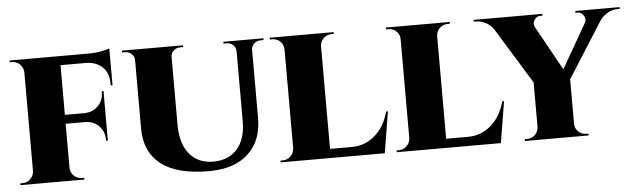

<svg xmlns="http://www.w3.org/2000/svg" viewBox="-47 -889 3550 1074"><g transform="rotate(-5 1728.0 -352.0)"><path d="M312 -649V-370H421Q469 -371 499 -401.5Q529 -432 529 -479V-484H539V-206H529V-211Q529 -258 499 -288.5Q469 -319 422 -320H312V-73Q312 -47 331 -28.5Q350 -10 376 -10H389V0H30V-10H43Q69 -10 87.5 -28.5Q106 -47 107 -73V-627Q106 -653 87.5 -671.5Q69 -690 43 -690H30V-700H473Q516 -700 549 -707Q582 -714 592 -718V-512H582V-520Q582 -600 524 -632Q496 -648 457 -649Z M1456 -690H1440Q1419 -690 1403.5 -676.5Q1388 -663 1387 -643V-257Q1387 -130 1308.5 -58Q1230 14 1088 14Q908 14 819 -56Q730 -126 730 -256V-640Q730 -662 714.5 -676Q699 -690 677 -690H661V-700H1004V-690H988Q966 -690 951 -676.5Q936 -663 935 -642V-260Q935 -155 983 -96Q1031 -37 1117 -37Q1203 -37 1251.5 -92.5Q1300 -148 1300 -247V-642Q1299 -663 1284 -676.5Q1269 -690 1247 -690H1231V-700H1456Z M1504 -10Q1530 -10 1548.5 -28.5Q1567 -47 1568 -73V-627Q1567 -664 1536 -682Q1521 -690 1504 -690H1491V-700H1850V-690H1837Q1811 -690 1792 -671.5Q1773 -653 1773 -627V-51H1896Q1969 -51 2025 -99Q2081 -147 2104 -232H2114L2076 0H1491V-10Z M2156 -10Q2182 -10 2200.5 -28.5Q2219 -47 2220 -73V-627Q2219 -664 2188 -682Q2173 -690 2156 -690H2143V-700H2502V-690H2489Q2463 -690 2444 -671.5Q2425 -653 2425 -627V-51H2548Q2621 -51 2677 -99Q2733 -147 2756 -232H2766L2728 0H2143V-10Z M3456 -690H3442Q3412 -690 3384.5 -673Q3357 -656 3341 -631L3145 -322V-73Q3145 -47 3163.5 -28.5Q3182 -10 3209 -10H3221V0H2863V-10H2876Q2902 -10 2920.5 -28Q2939 -46 2940 -72V-322L2749 -633Q2724 -672 2680 -685Q2665 -690 2650 -690H2636V-700H3022V-690H3010Q2988 -690 2976 -670Q2969 -659 2969 -648.5Q2969 -638 2975 -628L3112 -381L3254 -628Q3260 -638 3260 -648Q3260 -658 3253 -669Q3240 -690 3219 -690H3207V-700H3456Z"/></g></svg>

Font: Cinzel Decorative Black
Style: Regular
Weight: 900
Designer: Natanael Gama
Version: Version 1.002;PS 001.002;hotconv 1.0.56;makeotf.lib2.0.21325